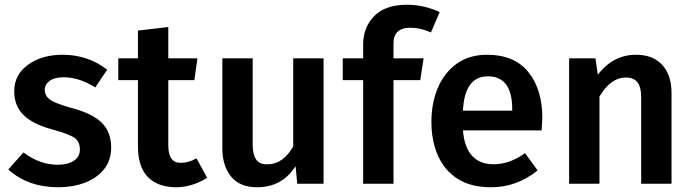

<svg xmlns="http://www.w3.org/2000/svg" viewBox="-20 -775 2922 810"><path d="M226 15Q98 15 15 -60L79 -132Q148 -80 223 -80Q265 -80 291 -96.5Q317 -113 317 -144Q317 -178 293.5 -194Q270 -210 197 -230Q119 -251 79.5 -289.5Q40 -328 40 -390Q40 -460 98.5 -502Q157 -544 244 -544Q351 -544 432 -481L382 -406Q314 -449 249 -449Q210 -449 189.5 -434Q169 -419 169 -396Q169 -371 190.5 -355Q212 -339 280 -320Q369 -297 409 -257.5Q449 -218 449 -153Q449 -98 418.5 -60.5Q388 -23 337.5 -4Q287 15 226 15Z M721 15Q645 14 603.5 -28.5Q562 -71 562 -158V-437H479V-529H562V-646L690 -661V-529H813L800 -437H690V-161Q690 -88 742 -88Q775 -88 809 -107L854 -25Q791 15 721 15Z M1065 15Q991 15 954.5 -30.5Q918 -76 918 -149V-529H1046V-165Q1046 -82 1103 -82H1110Q1173 -82 1217 -157V-529H1345V0H1234L1227 -74Q1170 15 1065 15Z M1640 0H1512V-437H1426V-529H1512V-587Q1512 -659 1558.5 -707Q1605 -755 1698 -755Q1768 -755 1835 -724L1798 -638Q1755 -658 1711 -658Q1640 -658 1640 -591V-529H1767L1753 -437H1640Z M2052 15Q1967 15 1911.5 -20Q1856 -55 1828 -117.5Q1800 -180 1800 -261Q1800 -340 1827 -404Q1854 -468 1906.5 -506Q1959 -544 2035 -544Q2150 -544 2209 -471Q2268 -398 2268 -277L2265 -225H1933Q1945 -82 2063 -82Q2130 -82 2195 -129L2248 -56Q2160 15 2052 15ZM2141 -308V-314Q2141 -453 2038 -453Q1940 -453 1933 -308Z M2813 0H2685V-363Q2685 -408 2669 -428Q2653 -448 2620 -448Q2557 -448 2509 -368V0H2381V-529H2492L2502 -460Q2567 -544 2663 -544Q2735 -544 2774 -501Q2813 -458 2813 -383Z"/></svg>

Font: Trujillo Medium
Style: Regular
Weight: 500
Designer: Fira Sans original fonts by bBox Type GmbH, Carrois Corporate GbR, & Edenspiekermann AG / Changes by Cristiano Sobral
Foundry: Fira Sans original fonts by bBox Type GmbH, Carrois Corporate GbR, & Edenspiekermann AG / Changes by Cristiano Sobral
Version: Version 4.301;October 17, 2021;FontCreator 14.0.0.2814 64-bi